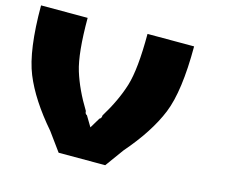

<svg xmlns="http://www.w3.org/2000/svg" viewBox="-91 -748 1026 871"><g transform="rotate(15 422.0 -312.5)"><path d="M250 0Q226.6 -31.2 187.5 -85.9Q85.9 -203.1 43 -308.6Q0 -414.1 0 -625H218.8Q218.8 -459 243.2 -379.9Q267.6 -300.8 320.3 -214.8Q320.3 -201.2 330.1 -197.3Q330.1 -197.3 330.1 -197.3Q349.6 -164.1 359.4 -148.4Q369.1 -164.1 388.7 -197.3Q388.7 -197.3 388.7 -197.3Q398.4 -201.2 398.4 -214.8Q451.2 -300.8 475.6 -379.9Q500 -459 500 -625H718.8Q718.8 -414.1 675.8 -308.6Q632.8 -203.1 531.2 -85.9Q492.2 -31.2 468.8 0Z"/></g></svg>

Font: CraftyPE
Style: Regular
Weight: 400
Designer: Erek Butcher
Foundry: Haunted Coop
Version: Version 0.018;April 4, 2024;FontCreator 15.0.0.2962 64-bit